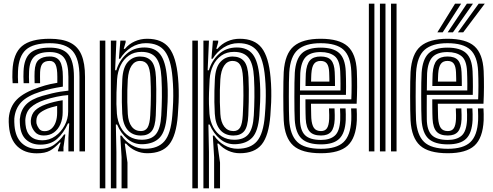

<svg xmlns="http://www.w3.org/2000/svg" viewBox="-20 -820 2669 1040"><path d="M410.5 0V-404Q410.5 -501.5 373.2 -543.8Q336 -586 249.5 -586Q160.5 -586 120.8 -550.9Q81 -515.8 77.5 -434.8Q77 -419.5 76.9 -402.8Q76.8 -386 78.2 -369.2H48.5Q47 -387 46.9 -401.4Q46.8 -415.8 47.5 -436Q51.2 -530 98.8 -570Q146.2 -610 249.5 -610Q318 -610 360 -589.1Q402 -568.2 421.2 -523Q440.5 -477.8 440.5 -404V0ZM209 -60Q247.8 -60 279.5 -82.6Q311.2 -105.2 330.2 -140.8Q349.2 -176.2 349.2 -214.8V-305Q321.8 -303.2 287.6 -296.1Q253.5 -289 220 -278Q173.2 -262.5 146.5 -238Q119.8 -213.5 117 -169.5Q116.8 -162.8 117.4 -155.9Q118 -149 118.2 -144.8Q121.8 -104 145.2 -82Q168.8 -60 209 -60ZM216.8 -86Q185.8 -86 169.4 -105.1Q153 -124.2 148 -147.5Q147.5 -150.5 147 -157Q146.5 -163.5 146.8 -166.5Q149.5 -201 169.6 -221.1Q189.8 -241.2 229 -255Q248.8 -262 272.8 -267.9Q296.8 -273.8 319.5 -277V-212Q319.5 -176.5 307.4 -147.9Q295.2 -119.2 272.2 -102.6Q249.2 -86 216.8 -86ZM221.2 -109.5Q243 -109.5 258.2 -122.5Q273.5 -135.5 281.5 -158Q289.5 -180.5 289.5 -209.2V-246.5Q271.2 -242.2 258.4 -238.5Q245.5 -234.8 238.5 -232Q205.2 -218.2 191.4 -204Q177.5 -189.8 177 -166.8Q177 -162 177 -158.1Q177 -154.2 178 -150Q181 -137.8 190.9 -123.6Q200.8 -109.5 221.2 -109.5ZM178.8 10.5Q114 10.5 74.4 -26.8Q34.8 -64 28.5 -137Q27.8 -146.2 27.2 -159.4Q26.8 -172.5 27.5 -180.2Q32.8 -241.8 70.9 -280.6Q109 -319.5 191.2 -346.8Q210.5 -353.2 224.1 -357.2Q237.8 -361.2 252.8 -364.5Q267.8 -367.8 290.5 -371.5V-404.2Q290.5 -450.2 281.1 -470.1Q271.8 -490 249.5 -490Q222.2 -490 210.4 -475.6Q198.5 -461.2 197.2 -429.5Q197 -424.2 196.8 -406Q196.5 -387.8 197.2 -369.2H167.5Q166.5 -391.5 166.9 -406.9Q167.2 -422.2 167.5 -432.8Q169.5 -479 190.2 -496.5Q211 -514 249.5 -514Q288 -514 304.2 -488.5Q320.5 -463 320.5 -404.2V-350.8Q283.5 -345.2 256.8 -339.1Q230 -333 201 -324Q127.2 -300.8 94.8 -266Q62.2 -231.2 57.5 -177.8Q57 -170.5 57.4 -159.2Q57.8 -148 58.5 -139.5Q63.8 -77.2 97.8 -45Q131.8 -12.8 188.5 -12.8Q240.8 -12.8 273 -35.9Q305.2 -59 327.2 -91.5H334L323.8 -22.5V0H294L293.5 -4L308.8 -48H303.2Q276.8 -18.5 250.5 -4Q224.2 10.5 178.8 10.5ZM350.5 0.2V-72L355 -151.5H348.2Q324.2 -98.2 289 -67.2Q253.8 -36.2 197.8 -36.5Q152 -36.8 122.4 -62.8Q92.8 -88.8 88.2 -142.2Q88 -147.2 87.4 -157.6Q86.8 -168 87.2 -174.5Q91.5 -221.8 119.6 -252.2Q147.8 -282.8 210.5 -301Q236.2 -308.5 260.8 -314.1Q285.2 -319.8 307.9 -323.5Q330.5 -327.2 350.5 -329V-404Q350.5 -475.8 327.2 -506.9Q304 -538 249.5 -538Q192.2 -538 166 -513.6Q139.8 -489.2 137.5 -433.5Q137 -419 136.8 -403Q136.5 -387 137.8 -369.2H108Q106.8 -388.5 106.9 -404.4Q107 -420.2 107.5 -434Q110.2 -502.5 143.2 -532.2Q176.2 -562 249.5 -562Q319.8 -562 350.1 -525.4Q380.5 -488.8 380.5 -404V0.2Z M638.5 200V31.5L631.5 -85.5H638.5Q659.5 -53.8 693.2 -34Q727 -14.2 765.5 -14.2Q835.5 -14.2 870.5 -54.9Q905.5 -95.5 913.2 -193.5Q916.5 -233 917.8 -266.6Q919 -300.2 918.2 -332.8Q917.5 -365.2 914.2 -401.2Q906 -498.8 872.9 -542.5Q839.8 -586.2 770.5 -586.2Q727.2 -586.2 690.5 -562.9Q653.8 -539.5 630.8 -501.8H624L632 -600H660.5V-590.8L650.2 -555.2H656.2Q678.5 -581.8 709.9 -595.9Q741.2 -610 777.2 -610Q857.8 -610 896.1 -560.6Q934.5 -511.2 944.2 -400.8Q947.5 -365.2 948.1 -332.2Q948.8 -299.2 947.5 -265.9Q946.2 -232.5 943.2 -195.2Q934.8 -85.2 896.4 -37.6Q858 10 777.5 10Q744.5 10 714.9 -3.5Q685.2 -17 663 -42H656L670.5 60.5V200ZM520.5 200V-600H550.5V200ZM580.5 200V-600H610.5L603.5 -439.5L610.2 -439.2Q625.5 -491.8 664.5 -527.2Q703.5 -562.8 762 -562.8Q819.5 -562.8 848.2 -525.2Q877 -487.8 884.5 -401.2Q887.8 -366 888.4 -333.8Q889 -301.5 887.8 -267.8Q886.5 -234 883.5 -193.8Q877 -108.2 845 -74.5Q813 -40.8 753 -38.8Q706.2 -37.2 670.4 -67.4Q634.5 -97.5 614.2 -145.5H607.5L610.5 3V200ZM747.8 -63Q800.2 -63 824.9 -93.6Q849.5 -124.2 853.5 -195Q856.2 -243 856.9 -293.2Q857.5 -343.5 854.5 -400Q850.5 -474.8 825.2 -506.9Q800 -539 746.2 -539Q706.5 -539 677.9 -519.1Q649.2 -499.2 633.1 -465.5Q617 -431.8 614.2 -390Q612 -351.8 611 -318.4Q610 -285 610.6 -256.5Q611.2 -228 613.2 -203.8Q616.8 -162.8 633.9 -131Q651 -99.2 680 -81.1Q709 -63 747.8 -63ZM743.5 -85.8Q697.5 -85.8 671.5 -116.1Q645.5 -146.5 642.2 -203.8Q640.5 -235.2 640 -266.4Q639.5 -297.5 640.2 -328.5Q641 -359.5 642.5 -390.5Q646 -455.8 672.9 -484.8Q699.8 -513.8 738.5 -513.8Q778.8 -513.8 800.2 -489.1Q821.8 -464.5 824.8 -401Q826.2 -369.5 826.5 -336.9Q826.8 -304.2 826.1 -269.1Q825.5 -234 823.8 -195Q821.2 -133.5 801.5 -109.6Q781.8 -85.8 743.5 -85.8ZM743.5 -110Q768.2 -110 779.8 -129.9Q791.2 -149.8 793.8 -196Q797 -254 797.2 -301.5Q797.5 -349 794.8 -401Q792.2 -448.8 779.1 -469.4Q766 -490 738.5 -490Q709.8 -490 692.6 -464.1Q675.5 -438.2 672.2 -390Q670.5 -363.2 669.8 -331.8Q669 -300.2 669.6 -267.2Q670.2 -234.2 672.2 -202.8Q675 -158.2 693.5 -134.1Q712 -110 743.5 -110Z M1139.8 200V31.5L1132.8 -85.5H1139.8Q1160.8 -53.8 1194.5 -34Q1228.2 -14.2 1266.8 -14.2Q1336.8 -14.2 1371.8 -54.9Q1406.8 -95.5 1414.5 -193.5Q1417.8 -233 1419 -266.6Q1420.2 -300.2 1419.5 -332.8Q1418.8 -365.2 1415.5 -401.2Q1407.2 -498.8 1374.1 -542.5Q1341 -586.2 1271.8 -586.2Q1228.5 -586.2 1191.8 -562.9Q1155 -539.5 1132 -501.8H1125.2L1133.2 -600H1161.8V-590.8L1151.5 -555.2H1157.5Q1179.8 -581.8 1211.1 -595.9Q1242.5 -610 1278.5 -610Q1359 -610 1397.4 -560.6Q1435.8 -511.2 1445.5 -400.8Q1448.8 -365.2 1449.4 -332.2Q1450 -299.2 1448.8 -265.9Q1447.5 -232.5 1444.5 -195.2Q1436 -85.2 1397.6 -37.6Q1359.2 10 1278.8 10Q1245.8 10 1216.1 -3.5Q1186.5 -17 1164.2 -42H1157.2L1171.8 60.5V200ZM1021.8 200V-600H1051.8V200ZM1081.8 200V-600H1111.8L1104.8 -439.5L1111.5 -439.2Q1126.8 -491.8 1165.8 -527.2Q1204.8 -562.8 1263.2 -562.8Q1320.8 -562.8 1349.5 -525.2Q1378.2 -487.8 1385.8 -401.2Q1389 -366 1389.6 -333.8Q1390.2 -301.5 1389 -267.8Q1387.8 -234 1384.8 -193.8Q1378.2 -108.2 1346.2 -74.5Q1314.2 -40.8 1254.2 -38.8Q1207.5 -37.2 1171.6 -67.4Q1135.8 -97.5 1115.5 -145.5H1108.8L1111.8 3V200ZM1249 -63Q1301.5 -63 1326.1 -93.6Q1350.8 -124.2 1354.8 -195Q1357.5 -243 1358.1 -293.2Q1358.8 -343.5 1355.8 -400Q1351.8 -474.8 1326.5 -506.9Q1301.2 -539 1247.5 -539Q1207.8 -539 1179.1 -519.1Q1150.5 -499.2 1134.4 -465.5Q1118.2 -431.8 1115.5 -390Q1113.2 -351.8 1112.2 -318.4Q1111.2 -285 1111.9 -256.5Q1112.5 -228 1114.5 -203.8Q1118 -162.8 1135.1 -131Q1152.2 -99.2 1181.2 -81.1Q1210.2 -63 1249 -63ZM1244.8 -85.8Q1198.8 -85.8 1172.8 -116.1Q1146.8 -146.5 1143.5 -203.8Q1141.8 -235.2 1141.2 -266.4Q1140.8 -297.5 1141.5 -328.5Q1142.2 -359.5 1143.8 -390.5Q1147.2 -455.8 1174.1 -484.8Q1201 -513.8 1239.8 -513.8Q1280 -513.8 1301.5 -489.1Q1323 -464.5 1326 -401Q1327.5 -369.5 1327.8 -336.9Q1328 -304.2 1327.4 -269.1Q1326.8 -234 1325 -195Q1322.5 -133.5 1302.8 -109.6Q1283 -85.8 1244.8 -85.8ZM1244.8 -110Q1269.5 -110 1281 -129.9Q1292.5 -149.8 1295 -196Q1298.2 -254 1298.5 -301.5Q1298.8 -349 1296 -401Q1293.5 -448.8 1280.4 -469.4Q1267.2 -490 1239.8 -490Q1211 -490 1193.9 -464.1Q1176.8 -438.2 1173.5 -390Q1171.8 -363.2 1171 -331.8Q1170.2 -300.2 1170.9 -267.2Q1171.5 -234.2 1173.5 -202.8Q1176.2 -158.2 1194.8 -134.1Q1213.2 -110 1244.8 -110Z M1718.8 10Q1614.2 10 1568.2 -31.9Q1522.2 -73.8 1516.8 -167.5Q1515.8 -187 1515.1 -223.2Q1514.5 -259.5 1514.5 -300.6Q1514.5 -341.8 1515.1 -377Q1515.8 -412.2 1516.8 -429.8Q1523.2 -528.8 1571.2 -569.4Q1619.2 -610 1716.8 -610Q1817.2 -610 1862.8 -569.6Q1908.2 -529.2 1912.8 -436Q1913.8 -415.2 1914.1 -392.9Q1914.5 -370.5 1914.4 -347.5Q1914.2 -324.5 1913.6 -301.9Q1913 -279.2 1911.8 -258H1664.5Q1664.8 -242.8 1665 -226.4Q1665.2 -210 1665.6 -197.2Q1666 -184.5 1666.2 -179.8Q1668.8 -143.8 1680.6 -126.9Q1692.5 -110 1718.8 -110Q1740.5 -110 1750.9 -125.1Q1761.2 -140.2 1763 -175Q1763.5 -182.5 1763.2 -197.1Q1763 -211.8 1762 -233H1792Q1793 -213 1793.2 -197.4Q1793.5 -181.8 1793 -173.8Q1790.8 -126.8 1773.4 -106.4Q1756 -86 1718.8 -86Q1677 -86 1657.8 -107Q1638.5 -128 1636 -176.2Q1635.5 -187.5 1635.1 -204Q1634.8 -220.5 1634.6 -240.5Q1634.5 -260.5 1634.5 -282H1883Q1883.8 -298.5 1884.1 -317.2Q1884.5 -336 1884.5 -355.9Q1884.5 -375.8 1884.1 -395.6Q1883.8 -415.5 1882.8 -434.5Q1878.8 -515.8 1840.4 -550.9Q1802 -586 1716.8 -586Q1633.5 -586 1593 -550.2Q1552.5 -514.5 1546.8 -428Q1545.5 -409.2 1545 -373Q1544.5 -336.8 1544.5 -295.8Q1544.5 -254.8 1545.1 -220.4Q1545.8 -186 1546.5 -170.8Q1551.5 -88.8 1590 -51.4Q1628.5 -14 1718.8 -14Q1802.8 -14 1840.8 -50.1Q1878.8 -86.2 1882.8 -169Q1883.2 -180 1883.1 -191.1Q1883 -202.2 1882.6 -213Q1882.2 -223.8 1881.8 -233H1911.8Q1912.5 -219.8 1913 -202Q1913.5 -184.2 1912.8 -168Q1908.2 -72.5 1863.1 -31.2Q1818 10 1718.8 10ZM1718.8 -38Q1647.2 -38 1614 -68.8Q1580.8 -99.5 1576.5 -171.8Q1575.5 -187.2 1575 -221.2Q1574.5 -255.2 1574.5 -295.6Q1574.5 -336 1575 -371.8Q1575.5 -407.5 1576.8 -426.2Q1581.8 -498.5 1614 -530.2Q1646.2 -562 1716.8 -562Q1785 -562 1817.2 -532.8Q1849.5 -503.5 1852.8 -433.8Q1853.8 -414.2 1854.1 -392.9Q1854.5 -371.5 1854.5 -349.6Q1854.5 -327.8 1853.8 -306H1604.8Q1604.5 -264.5 1604.5 -233.4Q1604.5 -202.2 1604.8 -174Q1605.8 -114 1632.1 -88Q1658.5 -62 1718.8 -62Q1767.2 -62 1793.5 -85.2Q1819.8 -108.5 1822.8 -170.5Q1823.2 -184.5 1823 -200Q1822.8 -215.5 1821.8 -233H1851.8Q1852.5 -217.8 1853 -202Q1853.5 -186.2 1852.8 -169.8Q1849.5 -99.5 1818.2 -68.8Q1787 -38 1718.8 -38ZM1605 -330H1824.2Q1824.5 -349.5 1824.4 -366.8Q1824.2 -384 1823.9 -400.4Q1823.5 -416.8 1822.8 -433.2Q1820 -494.5 1792.4 -516.2Q1764.8 -538 1716.8 -538Q1662.5 -538 1636.6 -511.8Q1610.8 -485.5 1606.5 -424Q1606.2 -417.8 1605.8 -391.2Q1605.2 -364.8 1605 -330ZM1634.8 -354Q1635 -367.2 1635.2 -380.9Q1635.5 -394.5 1635.9 -405.6Q1636.2 -416.8 1636.5 -422.2Q1640 -471.5 1658.8 -492.8Q1677.5 -514 1716.8 -514Q1756.2 -514 1773.6 -494Q1791 -474 1793 -430Q1793.5 -420 1793.9 -406.9Q1794.2 -393.8 1794.4 -379.9Q1794.5 -366 1794.5 -354ZM1665 -378H1764.2Q1764.2 -386.2 1764 -395.5Q1763.8 -404.8 1763.5 -413.6Q1763.2 -422.5 1763 -429Q1761.5 -461 1750.8 -475.5Q1740 -490 1716.8 -490Q1692.5 -490 1680.8 -474Q1669 -458 1666.5 -420.8Q1666.2 -416.5 1666 -410.5Q1665.8 -404.5 1665.5 -396.5Q1665.2 -388.5 1665 -378Z M2098 0V-800H2128V0ZM1978 0V-800H2008V0ZM2038 0V-800H2068V0Z M2405.8 10Q2301.2 10 2255.2 -31.9Q2209.2 -73.8 2203.8 -167.5Q2202.8 -187 2202.1 -223.2Q2201.5 -259.5 2201.5 -300.6Q2201.5 -341.8 2202.1 -377Q2202.8 -412.2 2203.8 -429.8Q2210.2 -528.8 2258.2 -569.4Q2306.2 -610 2403.8 -610Q2504.2 -610 2549.8 -569.6Q2595.2 -529.2 2599.8 -436Q2600.8 -415.2 2601.1 -392.9Q2601.5 -370.5 2601.4 -347.5Q2601.2 -324.5 2600.6 -301.9Q2600 -279.2 2598.8 -258H2351.5Q2351.8 -242.8 2352 -226.4Q2352.2 -210 2352.6 -197.2Q2353 -184.5 2353.2 -179.8Q2355.8 -143.8 2367.6 -126.9Q2379.5 -110 2405.8 -110Q2427.5 -110 2437.9 -125.1Q2448.2 -140.2 2450 -175Q2450.5 -182.5 2450.2 -197.1Q2450 -211.8 2449 -233H2479Q2480 -213 2480.2 -197.4Q2480.5 -181.8 2480 -173.8Q2477.8 -126.8 2460.4 -106.4Q2443 -86 2405.8 -86Q2364 -86 2344.8 -107Q2325.5 -128 2323 -176.2Q2322.5 -187.5 2322.1 -204Q2321.8 -220.5 2321.6 -240.5Q2321.5 -260.5 2321.5 -282H2570Q2570.8 -298.5 2571.1 -317.2Q2571.5 -336 2571.5 -355.9Q2571.5 -375.8 2571.1 -395.6Q2570.8 -415.5 2569.8 -434.5Q2565.8 -515.8 2527.4 -550.9Q2489 -586 2403.8 -586Q2320.5 -586 2280 -550.2Q2239.5 -514.5 2233.8 -428Q2232.5 -409.2 2232 -373Q2231.5 -336.8 2231.5 -295.8Q2231.5 -254.8 2232.1 -220.4Q2232.8 -186 2233.5 -170.8Q2238.5 -88.8 2277 -51.4Q2315.5 -14 2405.8 -14Q2489.8 -14 2527.8 -50.1Q2565.8 -86.2 2569.8 -169Q2570.2 -180 2570.1 -191.1Q2570 -202.2 2569.6 -213Q2569.2 -223.8 2568.8 -233H2598.8Q2599.5 -219.8 2600 -202Q2600.5 -184.2 2599.8 -168Q2595.2 -72.5 2550.1 -31.2Q2505 10 2405.8 10ZM2405.8 -38Q2334.2 -38 2301 -68.8Q2267.8 -99.5 2263.5 -171.8Q2262.5 -187.2 2262 -221.2Q2261.5 -255.2 2261.5 -295.6Q2261.5 -336 2262 -371.8Q2262.5 -407.5 2263.8 -426.2Q2268.8 -498.5 2301 -530.2Q2333.2 -562 2403.8 -562Q2472 -562 2504.2 -532.8Q2536.5 -503.5 2539.8 -433.8Q2540.8 -414.2 2541.1 -392.9Q2541.5 -371.5 2541.5 -349.6Q2541.5 -327.8 2540.8 -306H2291.8Q2291.5 -264.5 2291.5 -233.4Q2291.5 -202.2 2291.8 -174Q2292.8 -114 2319.1 -88Q2345.5 -62 2405.8 -62Q2454.2 -62 2480.5 -85.2Q2506.8 -108.5 2509.8 -170.5Q2510.2 -184.5 2510 -200Q2509.8 -215.5 2508.8 -233H2538.8Q2539.5 -217.8 2540 -202Q2540.5 -186.2 2539.8 -169.8Q2536.5 -99.5 2505.2 -68.8Q2474 -38 2405.8 -38ZM2292 -330H2511.2Q2511.5 -349.5 2511.4 -366.8Q2511.2 -384 2510.9 -400.4Q2510.5 -416.8 2509.8 -433.2Q2507 -494.5 2479.4 -516.2Q2451.8 -538 2403.8 -538Q2349.5 -538 2323.6 -511.8Q2297.8 -485.5 2293.5 -424Q2293.2 -417.8 2292.8 -391.2Q2292.2 -364.8 2292 -330ZM2321.8 -354Q2322 -367.2 2322.2 -380.9Q2322.5 -394.5 2322.9 -405.6Q2323.2 -416.8 2323.5 -422.2Q2327 -471.5 2345.8 -492.8Q2364.5 -514 2403.8 -514Q2443.2 -514 2460.6 -494Q2478 -474 2480 -430Q2480.5 -420 2480.9 -406.9Q2481.2 -393.8 2481.4 -379.9Q2481.5 -366 2481.5 -354ZM2352 -378H2451.2Q2451.2 -386.2 2451 -395.5Q2450.8 -404.8 2450.5 -413.6Q2450.2 -422.5 2450 -429Q2448.5 -461 2437.8 -475.5Q2427 -490 2403.8 -490Q2379.5 -490 2367.8 -474Q2356 -458 2353.5 -420.8Q2353.2 -416.5 2353 -410.5Q2352.8 -404.5 2352.5 -396.5Q2352.2 -388.5 2352 -378ZM2349.2 -645 2444.8 -800H2477.8L2378 -645ZM2460.5 -645 2572.8 -800H2605.8L2489.2 -645ZM2405 -645 2508.8 -800H2541.8L2433.5 -645Z"/></svg>

Font: Big Shoulders Inline Display Thin Black
Style: Regular
Weight: 900
Version: Version 2.002